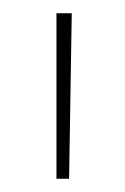

<svg xmlns="http://www.w3.org/2000/svg" viewBox="-20 -741 188 289"><path d="M84 -472H65V-721H88Z"/></svg>

Font: Josefin Sans Thin
Style: Regular
Weight: 250
Designer: Santiago Orozco
Foundry: Typemade
Version: Version 2.000